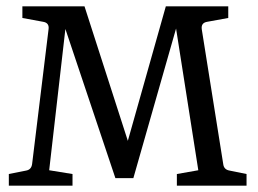

<svg xmlns="http://www.w3.org/2000/svg" viewBox="-20 -589 818 609"><path d="M688 -69Q690 -51 708 -48L762 -37V0H541V-37L609 -49L531 -546H552L403 -24H346L171 -546H193L136 -49L210 -37V0H8V-37L63 -48Q80 -51 82 -70L134 -496Q137 -517 116 -520L51 -532V-569H248L402 -91H371L506 -569H704V-532L638 -520Q617 -517 620 -496Z"/></svg>

Font: Yrsa
Style: Regular
Weight: 400
Designer: Anna Giedrys (Yrsa+Rasa design), David Brezina (Yrsa art-direction, Rasa art-direction, design)
Foundry: Rosetta Type Foundry
Version: Version 2.004